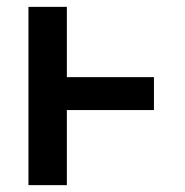

<svg xmlns="http://www.w3.org/2000/svg" viewBox="-20 -540 540 560"><path d="M63 0V-520H175V-315H429V-219H175V0Z"/></svg>

Font: Iosevka Curly Slab
Style: Bold
Weight: 700
Monospace: yes
Designer: Belleve Invis
Foundry: Belleve Invis
Version: Version 22.1.2; ttfautohint (v1.8.4)